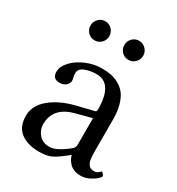

<svg xmlns="http://www.w3.org/2000/svg" viewBox="-155 -722 767 831"><g transform="rotate(30 228.5 -306.5)"><path d="M96.7 -541.7Q83 -555.7 83 -575.2Q83 -594.7 96.7 -608.9Q110.4 -623 129.9 -623Q149.4 -623 163.1 -608.9Q176.8 -594.7 176.8 -575.2Q176.8 -555.7 163.1 -541.7Q149.4 -527.8 129.9 -527.8Q110.4 -527.8 96.7 -541.7ZM265.6 -541.7Q252 -555.7 252 -575.2Q252 -594.7 265.6 -608.9Q279.3 -623 298.8 -623Q318.4 -623 332.3 -608.9Q346.2 -594.7 346.2 -575.2Q346.2 -555.7 332.3 -541.7Q318.4 -527.8 298.8 -527.8Q279.3 -527.8 265.6 -541.7ZM293 -232.9 213.9 -211.9Q119.1 -187 119.1 -102.1Q119.1 -75.2 137.9 -53Q156.7 -30.8 190.9 -30.8Q225.1 -30.8 278.8 -74.2Q293 -85 293 -100.1ZM293 -47.9H291L271 -32.2Q237.8 -6.3 217 1.7Q196.3 9.8 162.1 9.8Q105.5 9.8 70.8 -16.1Q36.1 -42 36.1 -98.1Q36.1 -147.9 81.5 -186.3Q127 -224.6 201.2 -243.2L287.1 -264.2Q293 -266.1 293 -275.9Q293 -405.8 211.9 -405.8Q178.7 -405.8 153.8 -395.3Q128.9 -384.8 128.9 -363.8Q128.9 -350.1 130.9 -344.2Q133.8 -338.4 133.8 -326.2Q133.8 -314.5 121.8 -303.7Q109.9 -293 89.8 -293Q55.2 -293 55.2 -328.1Q55.2 -354.5 79.1 -380.4Q103 -406.2 141.6 -422.6Q180.2 -439 220.2 -439Q244.1 -439 264.2 -435.3Q284.2 -431.6 304.7 -420.4Q325.2 -409.2 339.4 -391.1Q353.5 -373 362.3 -342Q371.1 -311 371.1 -270V-121.1Q371.1 -106.9 371.3 -98.6Q371.6 -90.3 372.8 -78.9Q374 -67.4 376.5 -61Q378.9 -54.7 383.3 -48.3Q387.7 -42 394.8 -39.1Q401.9 -36.1 411.1 -36.1Q420.4 -36.1 426.8 -40Q433.1 -43.9 436.5 -47.9Q439.9 -51.8 441.9 -51.8Q444.8 -51.8 450 -45.9Q455.1 -40 455.1 -35.2Q455.1 -31.7 444.6 -21.5Q434.1 -11.2 413.1 -0.7Q392.1 9.8 370.1 9.8Q351.6 9.8 336.9 3.9Q322.3 -2 313.7 -11.5Q305.2 -21 300.3 -29.8Q295.4 -38.6 293 -47.9Z"/></g></svg>

Font: Linux Libertine G
Style: Regular
Weight: 400
Designer: Philipp H. Poll
Foundry: Philipp H. Poll
Version: Version 4.7.5